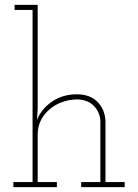

<svg xmlns="http://www.w3.org/2000/svg" viewBox="-20 -770 568 790"><path d="M214 0V-21H135V-216Q135 -248 148 -274.5Q161 -301 185 -321Q207 -340 237 -350.5Q267 -361 300 -361Q343 -359 367 -333.5Q391 -308 393 -273V-21H314V0H493V-21H414V-270Q412 -320 381 -351Q350 -382 296 -382Q239 -382 195.5 -353Q152 -324 132 -277L135 -322V-750H40V-729H114V-21H35V0Z"/></svg>

Font: Josefin Slab Thin ExtraLight
Style: Regular
Weight: 250
Version: Version 2.000